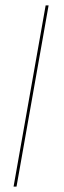

<svg xmlns="http://www.w3.org/2000/svg" viewBox="-20 -695 240 715"><path d="M30.5 0H41.5L161 -675H150Z"/></svg>

Font: Anybody UltraCondensed Thin Thin
Style: Italic
Weight: 250
Italic angle: -10°
Version: Version 1.111